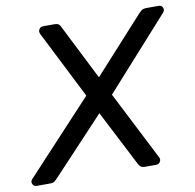

<svg xmlns="http://www.w3.org/2000/svg" viewBox="-114 -780 876 861"><g transform="rotate(-10 323.5 -350.0)"><path d="M-30 -33 274 -360 118 -669Q113 -680 119 -690Q125 -700 137 -700H187Q204 -700 209.5 -694Q215 -688 217 -683L344 -431L573 -683Q578 -688 585 -694Q592 -700 610 -700H664Q676 -700 681.5 -689Q687 -678 678 -667L388 -344L548 -30Q553 -20 547 -10Q541 0 528 0H479Q463 0 457 -6.5Q451 -13 449 -17L318 -272L79 -17Q75 -13 68 -6.5Q61 0 44 0H-15Q-28 0 -33.5 -11.5Q-39 -23 -30 -33Z"/></g></svg>

Font: SVN-Rubik
Style: Italic
Weight: 400
Italic angle: -12°
Designer: Hubert and Fischer
Foundry: Hubert & Fischer
Version: Version 2.101; ttfautohint (v1.8.3)